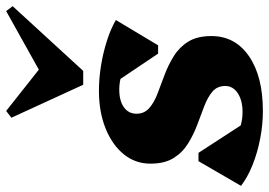

<svg xmlns="http://www.w3.org/2000/svg" viewBox="-164 -712 873 623"><g transform="rotate(-90 272.5 -400.5)"><path d="M224 16Q179 16 133 7Q87 -2 47.5 -18Q8 -34 -19 -55L61 -193H88L177 -56Q197 -50 221 -50Q258 -50 281.5 -65.5Q305 -81 305 -106Q305 -132 287 -147.5Q269 -163 240 -174Q211 -185 179 -197Q147 -209 118 -227Q89 -245 71 -274Q53 -303 53 -349Q53 -398 83.5 -435.5Q114 -473 167.5 -494.5Q221 -516 290 -516Q330 -516 372.5 -509Q415 -502 453.5 -489.5Q492 -477 519 -461L437 -324H410L328 -446Q312 -450 293 -450Q257 -450 236 -435Q215 -420 215 -394Q215 -369 233 -353Q251 -337 280 -326Q309 -315 341 -303Q373 -291 402 -273Q431 -255 449 -226Q467 -197 467 -151Q467 -74 401.5 -29Q336 16 224 16ZM309 -567 202 -800 224 -817 358 -711 548 -817 564 -796 354 -567Z"/></g></svg>

Font: Platypi ExtraBold
Style: Italic
Weight: 800
Italic angle: -13°
Designer: David Sargent
Foundry: Bolt Cutter Type
Version: Version 1.200; ttfautohint (v1.8.4.7-5d5b)